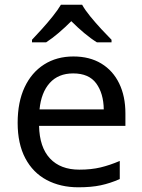

<svg xmlns="http://www.w3.org/2000/svg" viewBox="-20 -786 604 816"><path d="M292 -546Q361 -546 410.5 -516Q460 -486 486.5 -431.5Q513 -377 513 -304V-251H146Q148 -160 192.5 -112.5Q237 -65 317 -65Q368 -65 407.5 -74.5Q447 -84 489 -102V-25Q448 -7 408 1.5Q368 10 313 10Q237 10 178.5 -21Q120 -52 87.5 -113.5Q55 -175 55 -264Q55 -352 84.5 -415Q114 -478 167.5 -512Q221 -546 292 -546ZM291 -474Q228 -474 191.5 -433.5Q155 -393 148 -321H421Q420 -389 389 -431.5Q358 -474 291 -474ZM329 -766Q341 -744 363.5 -716.5Q386 -689 410.5 -662.5Q435 -636 454 -617V-606H392Q366 -622 338 -645.5Q310 -669 283 -696Q256 -669 229 -646Q202 -623 176 -606H116V-617Q135 -637 158.5 -663Q182 -689 204 -716.5Q226 -744 239 -766Z"/></svg>

Font: Noto Sans Adlam Unjoined
Style: Regular
Weight: 400
Designer: Mark Jamra, Neil Patel
Foundry: JamraPatel LLC
Version: Version 3.001